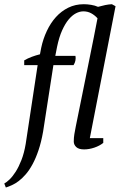

<svg xmlns="http://www.w3.org/2000/svg" viewBox="-56 -690 576 893"><path d="M296.4 -101.6Q313 -183.6 326.2 -248.5Q339.4 -313.5 349.6 -364.3Q359.9 -415 367.4 -452.6Q375 -490.2 380.4 -517.1Q393.1 -579.6 397.5 -605Q384.3 -619.6 367.9 -628.4Q351.6 -637.2 332 -637.2Q314.9 -637.2 297.4 -628.2Q279.8 -619.1 263.4 -599.6Q247.1 -580.1 232.9 -548.6Q218.8 -517.1 209.5 -472.7L201.2 -430.2H294.9Q296.9 -420.4 294.9 -409.2Q293 -397.9 286.1 -387.2H192.4Q180.7 -310.1 168.5 -233.2Q156.2 -156.2 144.5 -78.1Q135.7 -28.3 123 9Q110.4 46.4 95.2 74.2Q80.1 102.1 63.7 120.8Q47.4 139.6 31.2 151.9Q15.1 164.1 -0.5 171.1Q-16.1 178.2 -28.8 182.1L-36.1 163.6Q-25.9 158.2 -11.7 144.8Q2.4 131.3 16.8 108.9Q31.2 86.4 43.7 54.4Q56.2 22.5 63.5 -20.5L119.1 -387.2H56.6V-409.2Q73.2 -418.9 92.5 -426Q111.8 -433.1 129.9 -437.5L135.7 -467.8Q144.5 -509.3 161.9 -546.1Q179.2 -583 204.1 -610.6Q229 -638.2 261.7 -654.3Q294.4 -670.4 334 -670.4Q349.6 -670.4 367.7 -667.5Q385.7 -664.6 399.9 -658.2Q417 -663.1 433.8 -666.5Q450.7 -669.9 464.4 -670.4L481.4 -661.1L361.8 -47.4H424.3V-25.4Q407.2 -11.7 382.8 -3.4Q358.4 4.9 335 4.9Q310.1 4.9 298.6 -6.1Q287.1 -17.1 287.1 -31.7Q287.1 -49.3 289.8 -65.7Q292.5 -82 296.4 -101.6Z"/></svg>

Font: PT Astra Serif
Style: Italic
Weight: 400
Italic angle: -16°
Designer: A.Korolkova, I. Chaeva
Foundry: ParaType Ltd
Version: Version 1.001